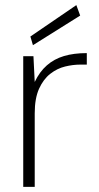

<svg xmlns="http://www.w3.org/2000/svg" viewBox="-20 -732 387 752"><path d="M71 0V-512H111L116 -411Q135 -451 163.5 -476Q192 -501 230.5 -512.5Q269 -524 320 -524V-479H295Q266 -479 235 -471.5Q204 -464 177 -443Q150 -422 133 -384.5Q116 -347 116 -288V0ZM109 -555 99 -589 279 -712 294 -671Z"/></svg>

Font: DM Sans 12pt ExtraLight
Style: Regular
Weight: 250
Version: Version 4.004;gftools[0.9.30]